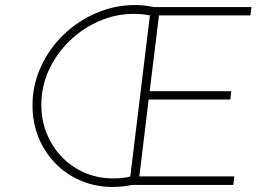

<svg xmlns="http://www.w3.org/2000/svg" viewBox="-20 -734 1034 762"><path d="M581 -672Q565 -675 547.5 -677Q530 -679 511 -679Q440 -679 374 -650.5Q308 -622 256 -571.5Q204 -521 174 -456Q144 -391 144 -318Q144 -257 165.5 -204Q187 -151 225.5 -111Q264 -71 316 -48.5Q368 -26 430 -26Q449 -26 467 -28Q485 -30 504 -35L518 -3Q496 2 473.5 5Q451 8 427 8Q359 8 300.5 -17Q242 -42 199 -86.5Q156 -131 132.5 -189.5Q109 -248 109 -316Q109 -396 142 -468.5Q175 -541 232 -596Q289 -651 362.5 -682.5Q436 -714 516 -714Q540 -714 562.5 -711Q585 -708 606 -702ZM579 -706H978L974 -673H611L574 -372H898L894 -339H570L533 -34H910L906 0H493Z"/></svg>

Font: Josefin Sans ExtraLight
Style: Italic
Weight: 250
Italic angle: -7°
Designer: Santiago Orozco
Foundry: Typemade
Version: Version 2.000